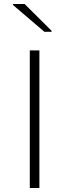

<svg xmlns="http://www.w3.org/2000/svg" viewBox="-20 -940 346 960"><path d="M129 0V-688H177V0ZM202 -781 45 -915V-920H103L238 -786V-781Z"/></svg>

Font: Saira Expanded ExtraLight
Style: Regular
Weight: 250
Width: 7
Designer: Hector Gatti with collaboration of the Omnibus-Type team
Foundry: Omnibus-Type
Version: Version 1.101